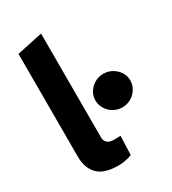

<svg xmlns="http://www.w3.org/2000/svg" viewBox="-189 -869 873 976"><g transform="rotate(-30 248.0 -381.0)"><path d="M216 8Q132 8 95 -30Q58 -68 58 -133V-738L209 -770V-161Q209 -140 222 -128.5Q235 -117 264 -117Q272 -117 280.5 -117.5Q289 -118 299 -118L295 -7Q277 0 256 4Q235 8 216 8ZM380 -238Q353 -238 329.5 -251.5Q306 -265 292 -288Q278 -311 278 -338Q278 -364 292 -386Q306 -408 329 -421.5Q352 -435 380 -435Q408 -435 431.5 -421.5Q455 -408 469 -386Q483 -364 483 -338Q483 -311 469 -288Q455 -265 431.5 -251.5Q408 -238 380 -238Z"/></g></svg>

Font: REM SemiBold
Style: Regular
Weight: 600
Designer: Octavio Pardo
Foundry: Ashler Design
Version: Version 1.005;gftools[0.9.28]